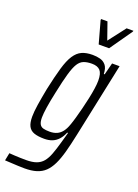

<svg xmlns="http://www.w3.org/2000/svg" viewBox="-212 -789 759 1056"><g transform="rotate(20 168.0 -261.0)"><path d="M73 197Q55 197 35.5 196Q16 195 -3.5 194Q-23 193 -42 192L-33 147Q-19 148 -2.5 149Q14 150 31.5 150.5Q49 151 66 151Q102 151 125.5 142.5Q149 134 164.5 115.5Q180 97 191.5 66.5Q203 36 215 -7Q218 -19 223.5 -37Q229 -55 232 -68H227Q217 -43 201.5 -26Q186 -9 166 -1Q146 7 119 7Q83 7 60 -1Q37 -9 26.5 -29Q16 -49 16 -85Q16 -114 22.5 -156Q29 -198 40 -255Q57 -334 72 -385.5Q87 -437 106 -466Q125 -495 150.5 -506.5Q176 -518 213 -518Q237 -518 257.5 -512.5Q278 -507 291.5 -490.5Q305 -474 306 -440H311L329 -510H373L282 -78Q269 -16 256.5 30Q244 76 228.5 108Q213 140 192.5 159.5Q172 179 143 188Q114 197 73 197ZM134 -40Q158 -40 176 -48Q194 -56 207 -73Q220 -90 229 -116Q236 -135 244 -163Q252 -191 260 -223Q268 -255 275 -287.5Q282 -320 286 -348Q290 -376 290 -395Q290 -437 274.5 -454Q259 -471 226 -471Q198 -471 178.5 -463.5Q159 -456 145.5 -434.5Q132 -413 119.5 -370Q107 -327 92 -255Q80 -200 74 -160.5Q68 -121 68 -99Q68 -74 75 -61Q82 -48 96.5 -44Q111 -40 134 -40ZM224 -583 188 -713 189 -719H226L261 -619L338 -719H378L376 -713L285 -583Z"/></g></svg>

Font: Saira ExtraCondensed Light
Style: Italic
Weight: 300
Width: 2
Italic angle: -12°
Designer: Hector Gatti with collaboration of the Omnibus-Type team
Foundry: Omnibus-Type
Version: Version 1.101